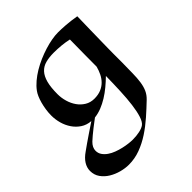

<svg xmlns="http://www.w3.org/2000/svg" viewBox="-260 -652 1170 1170"><g transform="rotate(-45 325.0 -67.0)"><path d="M587.9 -491.2Q586.4 -428.7 585.4 -379.2Q584.5 -329.6 583.7 -290.5Q583 -251.5 582.5 -222.4Q582 -193.4 582 -172.4Q581.5 -123.5 582 -103Q581.1 -48.8 580.6 -7.8Q580.1 33.2 575.4 65.4Q570.8 97.7 559.8 122.3Q548.8 147 526.9 168Q488.8 204.6 447.5 241Q406.2 277.3 362.1 306.4Q317.9 335.4 270 353.3Q222.2 371.1 170.9 371.1Q140.1 371.1 106 362.1Q71.8 353 42.7 335.4Q13.7 317.9 -5.1 291.5Q-23.9 265.1 -23.9 230Q-23.9 202.1 -7.6 176Q8.8 149.9 41 127.9Q59.6 114.7 83 98.1Q103.5 84 132.1 64.5Q160.6 44.9 196.8 21Q159.7 18.1 131.8 -0.5Q104 -19 85.2 -46.9Q66.4 -74.7 57.1 -108.2Q47.9 -141.6 47.9 -174.8Q47.9 -200.7 51.8 -226.1Q55.7 -251.5 61.8 -273.7Q67.9 -295.9 75.9 -314.2Q84 -332.5 92.8 -344.2Q109.9 -367.7 135 -388.9Q160.2 -410.2 189.9 -428Q219.7 -445.8 252.4 -460Q285.2 -474.1 317.4 -484.1Q349.6 -494.1 379.9 -499.5Q410.2 -504.9 435.1 -504.9Q462.4 -504.9 500.7 -502.2Q539.1 -499.5 587.9 -491.2ZM456.1 -422.9Q426.8 -429.7 393.6 -432.9Q360.4 -436 330.1 -436Q289.1 -436 258.5 -427.7Q228 -419.4 207.8 -397.5Q187.5 -375.5 177.2 -337.4Q167 -299.3 167 -240.2Q167 -208 176.3 -176.3Q185.5 -144.5 203.4 -119.1Q221.2 -93.8 247.3 -77.9Q273.4 -62 307.1 -62Q339.8 -62 364.5 -72.3Q389.2 -82.5 406.7 -100.1Q424.3 -117.7 435.8 -141.1Q447.3 -164.6 454.1 -190.9Q454.1 -232.4 454.6 -288.8Q455.1 -345.2 456.1 -422.9ZM112.8 113.8Q86.9 139.2 86.9 167Q86.9 188.5 98.4 205.1Q109.9 221.7 128.2 234.4Q146.5 247.1 169.4 255.6Q192.4 264.2 215.6 269.5Q238.8 274.9 259.8 277.3Q280.8 279.8 294.9 279.8Q327.1 279.8 354.5 273.9Q381.8 268.1 397 256.8Q413.6 244.1 424.3 210.2Q435.1 176.3 441.4 127.2Q447.8 78.1 450.4 17.1Q453.1 -43.9 454.1 -110.8Q429.2 -86.4 402.1 -64Q375 -41.5 346.2 -23.7Q317.4 -5.9 287.6 5.9Q257.8 17.6 228 21Q198.7 43 177 59.8Q155.3 76.7 141.1 88.9Q124.5 103 112.8 113.8Z"/></g></svg>

Font: Eagle Lake
Style: Regular
Weight: 400
Designer: Astigmatic (AOETI)
Foundry: Astigmatic (AOETI)
Version: Version 1.000